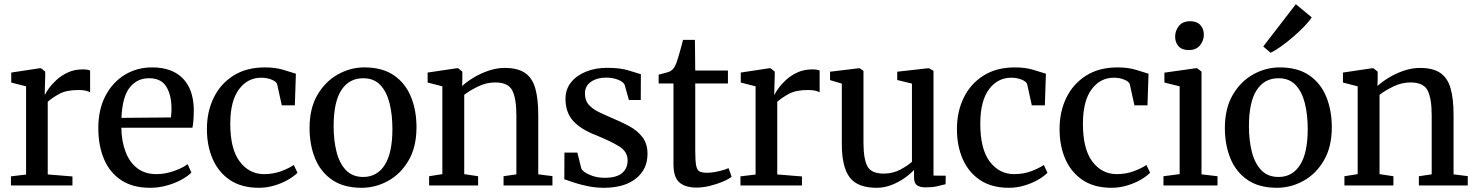

<svg xmlns="http://www.w3.org/2000/svg" viewBox="-20 -882 7016 913"><path d="M32 0V-43.5L104 -52V-471.5L33.5 -489.5V-537L168.5 -557.5H175L195 -541.5V-520L192.5 -432.5L195 -433.5Q199 -443 212.8 -462.2Q226.5 -481.5 249 -502.2Q271.5 -523 302.8 -537.5Q334 -552 373.5 -552Q387 -552 395 -550.5Q403 -549 408.5 -547V-443Q403 -447 389 -450.5Q375 -454 353 -454Q295.5 -454 261.8 -435.5Q228 -417 207 -398V-52.5L324.5 -43V0Z M693.5 11Q611.5 11 556.8 -25Q502 -61 474.8 -125Q447.5 -189 447.5 -273Q447.5 -361 481.2 -425.8Q515 -490.5 572.8 -526Q630.5 -561.5 704 -561.5Q796.5 -561.5 847.8 -510.8Q899 -460 901.5 -364.5Q901.5 -304 895 -274.5H557Q558 -210.5 576.8 -160.8Q595.5 -111 632.2 -82.5Q669 -54 724 -54Q765 -54 807.2 -68.8Q849.5 -83.5 872 -101.5L890 -61.5Q872.5 -43.5 841.5 -26.8Q810.5 -10 772 0.5Q733.5 11 693.5 11ZM557.5 -321.5 793 -323.5Q794.5 -334 795 -347.8Q795.5 -361.5 795.5 -368Q795 -431 770.5 -470.5Q746 -510 688 -510Q633 -510 597.5 -466.8Q562 -423.5 557.5 -321.5Z M964 -267.5Q963.5 -349 995.5 -415.8Q1027.5 -482.5 1089.2 -522Q1151 -561.5 1240 -561.5Q1290.5 -561.5 1328.8 -549.5Q1367 -537.5 1387 -531.5L1382 -381H1320L1298 -481Q1295 -493.5 1272.5 -503Q1250 -512.5 1222.5 -512.5Q1157.5 -512.5 1116.5 -457.5Q1075.5 -402.5 1075 -296Q1074.5 -174 1119.8 -114Q1165 -54 1235.5 -54Q1280 -54 1317.2 -68Q1354.5 -82 1377 -97.5L1394.5 -60.5Q1378 -43.5 1349.2 -27Q1320.5 -10.5 1284.8 0.2Q1249 11 1211 11Q1129 11 1074.2 -25.5Q1019.5 -62 991.8 -125Q964 -188 964 -267.5Z M1452 -273.5Q1452 -366.5 1489.5 -430.8Q1527 -495 1586.8 -528.2Q1646.5 -561.5 1712.5 -561.5Q1798.5 -561.5 1853.2 -523.8Q1908 -486 1934.2 -421.5Q1960.5 -357 1960.5 -277Q1960.5 -183.5 1923 -119.2Q1885.5 -55 1825.8 -22Q1766 11 1700 11Q1614 11 1559.2 -26.8Q1504.5 -64.5 1478.2 -129Q1452 -193.5 1452 -273.5ZM1707 -40.5Q1773 -40.5 1809.5 -97.5Q1846 -154.5 1846 -268.5Q1846 -336 1832.5 -390.8Q1819 -445.5 1788.5 -477.8Q1758 -510 1707 -510Q1640 -510 1603.2 -453.5Q1566.5 -397 1566.5 -282Q1566.5 -214 1580.5 -159.2Q1594.5 -104.5 1625.5 -72.5Q1656.5 -40.5 1707 -40.5Z M2083.5 -54V-471.5L2013.5 -489.5V-537L2152 -557.5H2158.5L2178.5 -541.5V-500L2177.5 -473Q2198.5 -492.5 2231.2 -512.5Q2264 -532.5 2302.8 -545.8Q2341.5 -559 2380 -559Q2442 -559 2476.8 -535Q2511.5 -511 2525.5 -461.5Q2539.5 -412 2539.5 -335V-53L2607 -44.5V0H2374.5V-44L2435.5 -53V-334Q2435.5 -413 2416.2 -451.5Q2397 -490 2334.5 -490Q2293.5 -490 2254.2 -471.2Q2215 -452.5 2187.5 -431V-54L2253.5 -44V0H2020.5V-44Z M2725.5 -156.5 2744.5 -79.5Q2753 -64 2785 -50.2Q2817 -36.5 2854.5 -36.5Q2912.5 -36.5 2938.5 -59.2Q2964.5 -82 2964.5 -119Q2964.5 -160.5 2925.5 -185Q2886.5 -209.5 2815.5 -238.5Q2743 -266 2706 -306.5Q2669 -347 2669 -412.5Q2669 -457.5 2695.2 -490.2Q2721.5 -523 2766.2 -541.2Q2811 -559.5 2867 -559.5Q2931 -559.5 2970 -546.8Q3009 -534 3027.5 -529L3027 -406.5H2970.5L2950 -479.5Q2943 -493.5 2918.8 -503Q2894.5 -512.5 2863.5 -513Q2819 -513 2790.2 -493Q2761.5 -473 2761.5 -437.5Q2761.5 -404 2779.8 -383.8Q2798 -363.5 2827 -349.5Q2856 -335.5 2888.5 -321.5Q2932 -303.5 2971 -282.8Q3010 -262 3034.5 -230.5Q3059 -199 3059 -150Q3059 -77 3004 -33Q2949 11 2850.5 11Q2813 11 2776.2 3.5Q2739.5 -4 2709.8 -13.8Q2680 -23.5 2663.5 -29.5L2664 -156.5Z M3291.5 10Q3239.5 10 3211 -14.2Q3182.5 -38.5 3182.5 -102V-485H3112V-527Q3126 -531 3144.5 -535.5Q3163 -540 3170.5 -545.5Q3180 -552 3185.5 -560.5Q3191 -569 3196.5 -583Q3201 -595 3207.2 -616.2Q3213.5 -637.5 3219.2 -658.8Q3225 -680 3228 -692.5H3284.5L3286 -546.5H3441.5V-485H3286V-168Q3286 -118.5 3290.2 -95.8Q3294.5 -73 3306.5 -66.8Q3318.5 -60.5 3341.5 -60.5Q3367.5 -60.5 3398 -67.8Q3428.5 -75 3444.5 -82.5L3459 -41.5Q3444 -29.5 3416 -17.8Q3388 -6 3355 2Q3322 10 3291.5 10Z M3501 0V-43.5L3573 -52V-471.5L3502.5 -489.5V-537L3637.5 -557.5H3644L3664 -541.5V-520L3661.5 -432.5L3664 -433.5Q3668 -443 3681.8 -462.2Q3695.5 -481.5 3718 -502.2Q3740.5 -523 3771.8 -537.5Q3803 -552 3842.5 -552Q3856 -552 3864 -550.5Q3872 -549 3877.5 -547V-443Q3872 -447 3858 -450.5Q3844 -454 3822 -454Q3764.5 -454 3730.8 -435.5Q3697 -417 3676 -398V-52.5L3793.5 -43V0Z M4381.5 9Q4354.5 9 4340.5 -1Q4326.5 -11 4326.5 -37.5V-74Q4308.5 -54.5 4280.8 -35Q4253 -15.5 4219 -2.2Q4185 11 4149 11Q4057.5 11 4020.2 -38.8Q3983 -88.5 3983 -198V-484.5L3927 -501V-541L4064 -557.5H4068L4086 -545V-204Q4086 -126 4104.8 -91.2Q4123.5 -56.5 4182 -56.5Q4225.5 -56.5 4260.8 -75.2Q4296 -94 4316.5 -112.5V-484.5L4246.5 -501.5V-541L4393 -557.5H4397.5L4419 -545V-47L4477 -46.5L4476.5 -6Q4459.5 -1.5 4435.8 3.8Q4412 9 4381.5 9Z M4530.5 -267.5Q4530 -349 4562 -415.8Q4594 -482.5 4655.8 -522Q4717.5 -561.5 4806.5 -561.5Q4857 -561.5 4895.2 -549.5Q4933.5 -537.5 4953.5 -531.5L4948.5 -381H4886.5L4864.5 -481Q4861.5 -493.5 4839 -503Q4816.5 -512.5 4789 -512.5Q4724 -512.5 4683 -457.5Q4642 -402.5 4641.5 -296Q4641 -174 4686.2 -114Q4731.5 -54 4802 -54Q4846.5 -54 4883.8 -68Q4921 -82 4943.5 -97.5L4961 -60.5Q4944.5 -43.5 4915.8 -27Q4887 -10.5 4851.2 0.2Q4815.5 11 4777.5 11Q4695.5 11 4640.8 -25.5Q4586 -62 4558.2 -125Q4530.5 -188 4530.5 -267.5Z M5018.5 -267.5Q5018 -349 5050 -415.8Q5082 -482.5 5143.8 -522Q5205.5 -561.5 5294.5 -561.5Q5345 -561.5 5383.2 -549.5Q5421.5 -537.5 5441.5 -531.5L5436.5 -381H5374.5L5352.5 -481Q5349.5 -493.5 5327 -503Q5304.5 -512.5 5277 -512.5Q5212 -512.5 5171 -457.5Q5130 -402.5 5129.5 -296Q5129 -174 5174.2 -114Q5219.5 -54 5290 -54Q5334.5 -54 5371.8 -68Q5409 -82 5431.5 -97.5L5449 -60.5Q5432.5 -43.5 5403.8 -27Q5375 -10.5 5339.2 0.2Q5303.5 11 5265.5 11Q5183.5 11 5128.8 -25.5Q5074 -62 5046.2 -125Q5018.5 -188 5018.5 -267.5Z M5589.5 -54V-471.5L5517 -489.5V-536.5L5666 -557.5H5672.5L5693.5 -541.5V-53L5769.5 -44V0H5512.5V-44ZM5631.5 -644Q5600.5 -644 5584.2 -662.2Q5568 -680.5 5568 -707.5Q5568 -736.5 5586 -758.8Q5604 -781 5639.5 -781H5640.5Q5671.5 -781 5688 -762.8Q5704.5 -744.5 5704.5 -717.5Q5704.5 -688.5 5686.2 -666.2Q5668 -644 5632.5 -644Z M5804.5 -273.5Q5804.5 -366.5 5842 -430.8Q5879.5 -495 5939.2 -528.2Q5999 -561.5 6065 -561.5Q6151 -561.5 6205.8 -523.8Q6260.5 -486 6286.8 -421.5Q6313 -357 6313 -277Q6313 -183.5 6275.5 -119.2Q6238 -55 6178.2 -22Q6118.5 11 6052.5 11Q5966.5 11 5911.8 -26.8Q5857 -64.5 5830.8 -129Q5804.5 -193.5 5804.5 -273.5ZM6059.5 -40.5Q6125.5 -40.5 6162 -97.5Q6198.5 -154.5 6198.5 -268.5Q6198.5 -336 6185 -390.8Q6171.5 -445.5 6141 -477.8Q6110.5 -510 6059.5 -510Q5992.5 -510 5955.8 -453.5Q5919 -397 5919 -282Q5919 -214 5933 -159.2Q5947 -104.5 5978 -72.5Q6009 -40.5 6059.5 -40.5ZM6023 -631.5H6021.5L5987 -661L6142 -862L6217.5 -799.5Q6206 -781 6182 -756.2Q6158 -731.5 6128.8 -706.2Q6099.5 -681 6071 -660.8Q6042.5 -640.5 6023 -631.5Z M6436 -54V-471.5L6366 -489.5V-537L6504.5 -557.5H6511L6531 -541.5V-500L6530 -473Q6551 -492.5 6583.8 -512.5Q6616.5 -532.5 6655.2 -545.8Q6694 -559 6732.5 -559Q6794.5 -559 6829.2 -535Q6864 -511 6878 -461.5Q6892 -412 6892 -335V-53L6959.5 -44.5V0H6727V-44L6788 -53V-334Q6788 -413 6768.8 -451.5Q6749.5 -490 6687 -490Q6646 -490 6606.8 -471.2Q6567.5 -452.5 6540 -431V-54L6606 -44V0H6373V-44Z"/></svg>

Font: Merriweather Text
Style: Regular
Weight: 400
Designer: Eben Sorkin
Foundry: Eben Sorkin
Version: Version 2.100; ttfautohint (v1.7.19-72a1) -l 8 -r 50 -G 200 